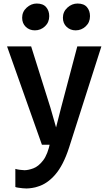

<svg xmlns="http://www.w3.org/2000/svg" viewBox="-20 -820 598 1088"><path d="M67 239.5V137Q75.5 140 92.5 142.2Q109.5 144.5 118.5 144.5Q140.5 144.5 169.2 133.8Q198 123 224.2 89.2Q250.5 55.5 264.5 -14L271.5 0H217.5L20 -557H156.5L266 -209L312 -48H285L326 -209L418 -557H554.5L371.5 16Q339 116.5 293.2 169.2Q247.5 222 193.5 237.5Q181.5 242 162.5 245Q143.5 248 130 248Q122.5 248 108.8 246.8Q95 245.5 82.5 243.5Q70 241.5 67 239.5ZM177.5 -648Q147 -648 126.2 -667.8Q105.5 -687.5 105.5 -719.5Q105.5 -753.5 131.2 -776.8Q157 -800 188 -800Q224 -800 241.5 -779.5Q259 -759 259 -728.5Q259 -693.5 234.8 -670.8Q210.5 -648 177.5 -648ZM408.5 -648Q378.5 -648 357.5 -667.8Q336.5 -687.5 336.5 -719.5Q336.5 -753.5 362 -776.8Q387.5 -800 419.5 -800Q455.5 -800 472.8 -779.5Q490 -759 490 -728.5Q490 -693.5 465.8 -670.8Q441.5 -648 408.5 -648Z"/></svg>

Font: Merriweather Sans Medium
Style: Regular
Weight: 500
Designer: Eben Sorkin
Foundry: Eben Sorkin
Version: Version 2.001